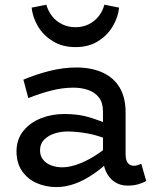

<svg xmlns="http://www.w3.org/2000/svg" viewBox="-20 -764 641 798"><path d="M510 7.5Q481.1 7.5 458 -6.9Q434.9 -21.3 421.4 -49Q408 -76.6 408 -116.2V-300.9Q408 -337.2 391.2 -358.8Q374.5 -380.4 346.5 -390Q318.6 -399.7 285 -399.7Q240.2 -399.7 193.1 -387.6Q145.9 -375.6 97.7 -356.2L77.2 -432.8Q130.9 -455.5 187.2 -469.5Q243.5 -483.5 297.1 -483.5Q360.7 -483.5 406.8 -462.3Q452.9 -441.1 477.4 -399.9Q502 -358.6 502 -297V-123.9Q502 -98.5 511.1 -86.8Q520.1 -75.1 536 -75.1Q545.3 -75.1 553.4 -78Q561.5 -80.8 567.3 -83.2L587.7 -11.7Q577 -5.2 556.6 1.2Q536.2 7.5 510 7.5ZM214 13.5Q170.1 13.5 132.2 -3.2Q94.4 -19.9 71.5 -53.2Q48.6 -86.5 48.6 -135.8Q49.1 -185.8 77.4 -220.3Q105.6 -254.9 150.7 -272.6Q195.7 -290.2 246.7 -290.2Q306 -290.2 350.2 -276.8Q394.5 -263.4 441.1 -243.1V-178.6Q387.7 -201.9 344.1 -209.4Q300.5 -217 263.7 -217.5Q233.2 -217.9 206.5 -209.1Q179.7 -200.3 163.1 -183.1Q146.4 -166 146.4 -139.1Q146.4 -115.9 159.3 -100Q172.2 -84.1 193.5 -76.4Q214.8 -68.6 238.7 -68.6Q265.2 -68.6 297.9 -79.4Q330.7 -90.2 367.3 -112.1Q404 -134 441.1 -166.8L439.4 -99Q404.5 -65.4 367.1 -39.9Q329.7 -14.5 291.5 -0.5Q253.3 13.5 214 13.5ZM293.5 -568.2Q239.2 -568.2 199.5 -592.8Q159.7 -617.3 137.5 -655.1Q115.4 -692.9 111.5 -732.3L172.6 -744.4Q180 -717.8 196.7 -696.6Q213.5 -675.4 238.4 -663.2Q263.4 -650.9 293.9 -650.9Q324.4 -650.9 348.9 -663.2Q373.4 -675.4 390.2 -696.6Q406.9 -717.8 413.7 -744.4L474.9 -732.3Q471.1 -692.9 448.9 -655.1Q426.7 -617.3 387.7 -592.8Q348.7 -568.2 293.5 -568.2Z"/></svg>

Font: BioRhyme ExtraBold
Style: Regular
Weight: 800
Designer: Aoife Mooney
Foundry: Aoife Mooney Type
Version: Version 1.600;gftools[0.9.33]